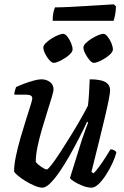

<svg xmlns="http://www.w3.org/2000/svg" viewBox="-20 -866 574 886"><path d="M176 0Q161 0 139.5 -9Q118 -18 97 -31Q76 -44 61.5 -56.5Q47 -69 45 -75Q45 -105 53.5 -145.5Q62 -186 74.5 -229.5Q87 -273 99.5 -312Q112 -351 120.5 -378Q129 -405 129 -412Q129 -429 102 -429H46Q46 -438 49 -448Q52 -458 54 -464Q68 -471 90.5 -479.5Q113 -488 135 -494Q157 -500 171 -500Q194 -500 210.5 -487.5Q227 -475 227 -454Q227 -444 218.5 -416Q210 -388 198 -350Q186 -312 173.5 -269.5Q161 -227 153 -188Q145 -149 145 -119Q154 -107 171 -95.5Q188 -84 196 -84Q201 -84 218.5 -106.5Q236 -129 259 -164.5Q282 -200 307 -240.5Q332 -281 353 -318Q374 -355 386 -379Q389 -404 391 -439Q393 -474 394 -500Q444 -500 466 -487.5Q488 -475 488 -449Q488 -426 464.5 -327Q441 -228 402 -73L412 -66Q422 -76 436.5 -95.5Q451 -115 465.5 -137.5Q480 -160 490 -177Q499 -177 507 -172.5Q515 -168 517 -163Q512 -142 499.5 -114.5Q487 -87 470 -60.5Q453 -34 435.5 -17Q418 0 402 0Q384 0 362 -8.5Q340 -17 323 -27.5Q306 -38 303 -45L357 -218Q366 -245 374.5 -268.5Q383 -292 387 -301L382 -304Q366 -270 345 -229Q324 -188 301 -147.5Q278 -107 255 -73.5Q232 -40 211.5 -20Q191 0 176 0ZM413 -576Q404 -576 393 -589Q382 -602 373.5 -618.5Q365 -635 365 -647Q365 -656 376 -667Q387 -678 403 -688Q419 -698 434 -704Q449 -710 457 -710Q466 -710 476.5 -697Q487 -684 494 -667Q501 -650 501 -638Q501 -626 484 -611.5Q467 -597 446 -586.5Q425 -576 413 -576ZM228 -576Q219 -576 207.5 -589Q196 -602 188 -618.5Q180 -635 180 -647Q180 -656 191 -667Q202 -678 217.5 -688Q233 -698 248.5 -704Q264 -710 271 -710Q281 -710 291 -697Q301 -684 308 -667Q315 -650 315 -638Q315 -626 298 -611.5Q281 -597 260 -586.5Q239 -576 228 -576ZM223 -770Q223 -795 227 -811Q231 -827 234 -832Q263 -832 302 -834Q341 -836 381.5 -838.5Q422 -841 455 -843Q488 -845 505 -846L515 -837Q515 -815 511 -796.5Q507 -778 504 -770Z"/></svg>

Font: Texturina 72pt 72pt SemiBold
Style: Italic
Weight: 600
Italic angle: -11°
Designer: Guillermo Torres Carreño
Foundry: Omnibus-Type
Version: Version 1.002; ttfautohint (v1.8.3)